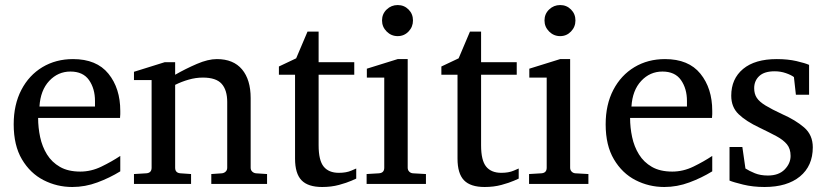

<svg xmlns="http://www.w3.org/2000/svg" viewBox="-20 -728 3271 760"><path d="M456.1 -49.8Q414.1 -23.9 365.5 -5.9Q316.9 12.2 266.1 12.2Q205.6 12.2 152.6 -14.9Q99.6 -42 66.9 -97.2Q34.2 -152.3 34.2 -235.8Q34.2 -314 64.5 -372.1Q94.7 -430.2 147.9 -462.2Q201.2 -494.1 269 -494.1Q362.3 -494.1 409.2 -436.3Q456.1 -378.4 456.1 -289.1Q456.1 -284.2 456.1 -276.1Q456.1 -268.1 455.1 -261.2H130.9Q130.9 -223.1 138.9 -185.3Q147 -147.5 166 -116.7Q185.1 -85.9 217.3 -67.4Q249.5 -48.8 297.9 -48.8Q340.8 -48.8 381.6 -68.6Q422.4 -88.4 456.1 -110.8ZM356 -306.2V-328.1Q356 -377.4 332.3 -411.1Q308.6 -444.8 258.8 -444.8Q209.5 -444.8 174.8 -407.7Q140.1 -370.6 136.2 -306.2Z M1037.1 0H816.4V-39.1L858.4 -42Q867.2 -43 873.3 -48.8Q879.4 -54.7 879.4 -64V-324.2Q879.4 -371.6 857.4 -396.2Q835.4 -420.9 783.2 -420.9Q754.9 -420.9 726.8 -412.8Q698.7 -404.8 673.3 -392.1V-64Q673.3 -43.5 694.3 -42L736.3 -39.1V0H510.3V-39.1L559.1 -42Q580.1 -43.5 580.1 -64V-411.1H510.3V-443.8L632.3 -481.9H673.3V-432.1Q715.3 -456.1 759.5 -475.1Q803.7 -494.1 838.4 -494.1Q903.8 -494.1 938 -453.4Q972.2 -412.6 972.2 -339.8V-64Q972.2 -54.7 978.3 -48.8Q984.4 -43 993.2 -42L1037.1 -39.1Z M1390.1 -21Q1390.1 -21 1371.3 -12.7Q1352.5 -4.4 1322 3.9Q1291.5 12.2 1255.4 12.2Q1199.2 12.2 1173.6 -14.4Q1147.9 -41 1147.9 -100.1V-432.1H1084V-464.8L1152.3 -497.1L1197.3 -603H1241.2V-481.9H1382.3V-432.1H1241.2V-152.8Q1241.2 -93.3 1261.2 -68.6Q1281.2 -43.9 1321.3 -43.9Q1350.6 -43.9 1370.4 -52.5Q1390.1 -61 1390.1 -61Z M1614.7 -647Q1614.7 -621.6 1597.2 -603.3Q1579.6 -585 1554.2 -585Q1528.8 -585 1510.5 -603.3Q1492.2 -621.6 1492.2 -647Q1492.2 -672.9 1510.5 -690.4Q1528.8 -708 1554.2 -708Q1579.6 -708 1597.2 -690.4Q1614.7 -672.9 1614.7 -647ZM1666 0H1431.2V-39.1L1480 -42Q1501 -43.5 1501 -64V-420.9H1432.1V-456.1L1554.2 -494.1H1593.8V-64Q1593.8 -54.7 1599.9 -48.6Q1606 -42.5 1614.7 -42L1666 -39.1Z M2033.2 -21Q2033.2 -21 2014.4 -12.7Q1995.6 -4.4 1965.1 3.9Q1934.6 12.2 1898.4 12.2Q1842.3 12.2 1816.7 -14.4Q1791 -41 1791 -100.1V-432.1H1727.1V-464.8L1795.4 -497.1L1840.3 -603H1884.3V-481.9H2025.4V-432.1H1884.3V-152.8Q1884.3 -93.3 1904.3 -68.6Q1924.3 -43.9 1964.4 -43.9Q1993.7 -43.9 2013.4 -52.5Q2033.2 -61 2033.2 -61Z M2257.8 -647Q2257.8 -621.6 2240.2 -603.3Q2222.7 -585 2197.3 -585Q2171.9 -585 2153.6 -603.3Q2135.3 -621.6 2135.3 -647Q2135.3 -672.9 2153.6 -690.4Q2171.9 -708 2197.3 -708Q2222.7 -708 2240.2 -690.4Q2257.8 -672.9 2257.8 -647ZM2309.1 0H2074.2V-39.1L2123 -42Q2144 -43.5 2144 -64V-420.9H2075.2V-456.1L2197.3 -494.1H2236.8V-64Q2236.8 -54.7 2242.9 -48.6Q2249 -42.5 2257.8 -42L2309.1 -39.1Z M2799.3 -49.8Q2757.3 -23.9 2708.7 -5.9Q2660.2 12.2 2609.4 12.2Q2548.8 12.2 2495.8 -14.9Q2442.9 -42 2410.2 -97.2Q2377.4 -152.3 2377.4 -235.8Q2377.4 -314 2407.7 -372.1Q2438 -430.2 2491.2 -462.2Q2544.4 -494.1 2612.3 -494.1Q2705.6 -494.1 2752.4 -436.3Q2799.3 -378.4 2799.3 -289.1Q2799.3 -284.2 2799.3 -276.1Q2799.3 -268.1 2798.3 -261.2H2474.1Q2474.1 -223.1 2482.2 -185.3Q2490.2 -147.5 2509.3 -116.7Q2528.3 -85.9 2560.5 -67.4Q2592.8 -48.8 2641.1 -48.8Q2684.1 -48.8 2724.9 -68.6Q2765.6 -88.4 2799.3 -110.8ZM2699.2 -306.2V-328.1Q2699.2 -377.4 2675.5 -411.1Q2651.9 -444.8 2602.1 -444.8Q2552.7 -444.8 2518.1 -407.7Q2483.4 -370.6 2479.5 -306.2Z M3197.3 -145Q3197.3 -71.3 3146.5 -29.5Q3095.7 12.2 3006.3 12.2Q2960.4 12.2 2921.6 2.7Q2882.8 -6.8 2867.7 -13.2V-146H2918.5L2930.7 -61Q2945.8 -51.3 2968 -42.2Q2990.2 -33.2 3019.5 -33.2Q3062.5 -33.2 3085.9 -57.1Q3109.4 -81.1 3109.4 -110.8Q3109.4 -139.2 3095 -156.7Q3080.6 -174.3 3053.2 -189Q3025.9 -203.6 2987.3 -222.2Q2932.6 -248 2903.6 -276.1Q2874.5 -304.2 2874.5 -349.1Q2874.5 -416 2921.4 -455.1Q2968.3 -494.1 3054.7 -494.1Q3098.6 -494.1 3133.1 -486.1Q3167.5 -478 3182.6 -471.2V-353H3130.4L3122.6 -422.9Q3111.8 -431.2 3090.8 -438.5Q3069.8 -445.8 3046.4 -445.8Q3005.4 -445.8 2985.4 -427Q2965.3 -408.2 2965.3 -378.9Q2965.3 -356.4 2975.6 -340.8Q2985.8 -325.2 3010.3 -310.3Q3034.7 -295.4 3076.7 -275.9Q3128.9 -252.9 3163.1 -223.4Q3197.3 -193.8 3197.3 -145Z"/></svg>

Font: Eeyek
Style: Regular
Weight: 400
Designer: Pravabati Chingangbam and Tabish
Foundry: SIL International
Version: Version 2.000